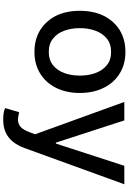

<svg xmlns="http://www.w3.org/2000/svg" viewBox="176 -769 797 1189"><g transform="rotate(90 574.5 -174.5)"><path d="M300.8 10.7Q224.6 10.7 167 -24.4Q110.4 -59.6 78.1 -122.1Q46.9 -185.5 46.9 -270.5Q46.9 -355.5 78.1 -418.9Q110.4 -482.4 167 -517.6Q224.6 -552.7 300.8 -552.7Q377.9 -552.7 434.6 -517.6Q492.2 -482.4 523.4 -418.9Q555.7 -355.5 555.7 -270.5Q555.7 -185.5 523.4 -122.1Q492.2 -59.6 434.6 -24.4Q377.9 10.7 300.8 10.7ZM301.8 -78.1Q351.6 -78.1 383.8 -104.5Q417 -130.9 432.6 -174.8Q448.2 -217.8 448.2 -270.5Q448.2 -323.2 432.6 -366.2Q417 -410.2 383.8 -437.5Q351.6 -463.9 301.8 -463.9Q251 -463.9 218.8 -437.5Q185.5 -410.2 169.9 -366.2Q154.3 -323.2 154.3 -270.5Q154.3 -217.8 169.9 -174.8Q185.5 -130.9 218.8 -104.5Q251 -78.1 301.8 -78.1ZM721.7 204.1Q698.2 204.1 678.7 201.2Q659.2 197.3 649.4 192.4Q657.2 164.1 674.8 105.5Q704.1 113.3 726.6 112.3Q749 111.3 766.6 95.7Q784.2 79.1 797.9 43Q802.7 31.2 811.5 6.8Q760.7 -130.9 611.3 -545.9Q639.6 -545.9 725.6 -545.9Q759.8 -439.5 863.3 -122.1Q864.3 -122.1 869.1 -122.1Q903.3 -227.5 1006.8 -545.9Q1035.2 -545.9 1121.1 -545.9Q1064.5 -390.6 896.5 73.2Q880.9 115.2 856.4 145.5Q832 174.8 798.8 189.5Q765.6 204.1 721.7 204.1Z"/></g></svg>

Font: DeepSea
Style: Medium
Weight: 500
Designer: Stem
Version: Version 3.019;git-0a5106e0b